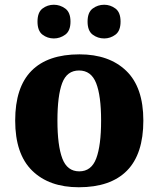

<svg xmlns="http://www.w3.org/2000/svg" viewBox="-20 -779 668 809"><path d="M312 10Q187 10 115.5 -60Q44 -130 44 -271Q44 -411 112.5 -480.5Q181 -550 315 -550Q440 -550 512 -480.5Q584 -411 584 -271Q584 -130 515 -60Q446 10 312 10ZM314 -57Q365 -57 385.5 -111.5Q406 -166 406 -271Q406 -376 385 -429Q364 -482 313 -482Q262 -482 242 -429Q222 -376 222 -271Q222 -166 242.5 -111.5Q263 -57 314 -57ZM419 -617Q392 -617 370.5 -633Q349 -649 349 -688Q349 -727 370.5 -743Q392 -759 419 -759Q445 -759 466.5 -743Q488 -727 488 -688Q488 -649 466.5 -633Q445 -617 419 -617ZM207 -617Q180 -617 159 -633Q138 -649 138 -688Q138 -727 159 -743Q180 -759 207 -759Q233 -759 255 -743Q277 -727 277 -688Q277 -649 255 -633Q233 -617 207 -617Z"/></svg>

Font: Noto Serif ExtraBold
Style: Regular
Weight: 800
Designer: Monotype Design Team
Foundry: Monotype Imaging Inc.
Version: Version 2.014